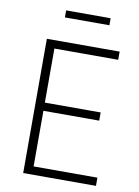

<svg xmlns="http://www.w3.org/2000/svg" viewBox="-93 -908 701 969"><g transform="rotate(10 258.0 -423.0)"><path d="M95 0V-688H468V-646H141V-369H427V-327H141V-42H468V0ZM166 -810V-846H394V-810Z"/></g></svg>

Font: Saira SemiCondensed ExtraLight
Style: Regular
Weight: 250
Width: 4
Designer: Hector Gatti with collaboration of the Omnibus-Type team
Foundry: Omnibus-Type
Version: Version 1.101